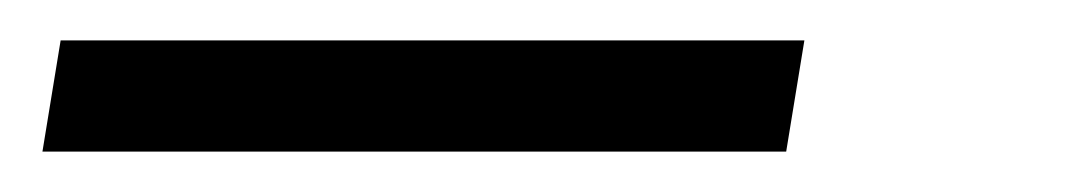

<svg xmlns="http://www.w3.org/2000/svg" viewBox="-20 -20 540 95"><path d="M369 55H1L10 0H378Z"/></svg>

Font: Iosevka Term Curly Light
Style: Italic
Weight: 300
Italic angle: -9°
Designer: Belleve Invis
Foundry: Belleve Invis
Version: Version 32.3.0